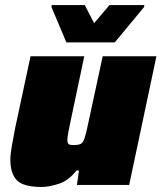

<svg xmlns="http://www.w3.org/2000/svg" viewBox="-20 -733 640 761"><path d="M145 8Q72 8 46.5 -19Q21 -46 21 -100Q21 -121 27 -155Q33 -189 40 -225L101 -510H314L260 -254Q255 -230 251 -209Q247 -188 247 -179Q247 -165 252.5 -161.5Q258 -158 271 -158Q290 -158 299.5 -162.5Q309 -167 315 -184.5Q321 -202 329 -241L387 -510H600L492 0H285L293 -57H283Q252 -17 213 -4.5Q174 8 145 8ZM243 -565 184 -705 185 -713H316L353 -641L414 -713H552L551 -705L435 -565Z"/></svg>

Font: Saira Black
Style: Italic
Weight: 900
Italic angle: -12°
Designer: Hector Gatti with collaboration of the Omnibus-Type team
Foundry: Omnibus-Type
Version: Version 1.100; ttfautohint (v1.8.3)